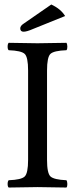

<svg xmlns="http://www.w3.org/2000/svg" viewBox="-20 -839 337 861"><path d="M210 -818.8Q252.9 -798.8 272 -767.1L127.9 -709Q100.1 -696.8 85.9 -696.8Q70.8 -696.8 70.8 -711.9Q70.8 -723.1 85.9 -732.9ZM190.9 -122.1Q190.9 -62 206.5 -47.6Q222.2 -33.2 277.8 -30.8Q281.7 -25.9 282 -13.9Q282.2 -2 277.8 2Q177.7 0 148.9 0Q116.7 0 19 2Q14.2 -2 14.2 -13.9Q14.2 -25.9 19 -30.8Q75.2 -32.7 90.6 -47.4Q106 -62 106 -122.1V-522.9Q106 -583 90.6 -597.4Q75.2 -611.8 19 -613.8Q14.2 -617.7 14.2 -629.9Q14.2 -642.1 19 -647Q119.1 -645 147.9 -645Q180.2 -645 277.8 -647Q281.7 -642.1 282 -630.1Q282.2 -618.2 277.8 -613.8Q221.7 -611.8 206.3 -597.4Q190.9 -583 190.9 -522.9Z"/></svg>

Font: Linux Libertine Capitals
Style: Small Caps
Weight: 400
Designer: Philipp H. Poll
Foundry: Philipp H. Poll
Version: Version 5.1.3